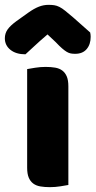

<svg xmlns="http://www.w3.org/2000/svg" viewBox="-56 -764 394 792"><path d="M226 -1Q215 1 193.5 4.5Q172 8 150 8Q128 8 110.5 5Q93 2 81 -7Q69 -16 62.5 -31.5Q56 -47 56 -72V-479Q67 -481 88.5 -484.5Q110 -488 132 -488Q154 -488 171.5 -485Q189 -482 201 -473Q213 -464 219.5 -448.5Q226 -433 226 -408ZM140 -622Q106 -593 87 -575Q68 -557 49 -540Q10 -540 -13 -558.5Q-36 -577 -36 -606Q-36 -626 -25 -642Q-14 -658 12 -677L61 -712Q85 -729 104.5 -736.5Q124 -744 144 -744Q157 -744 167.5 -742.5Q178 -741 189 -735.5Q200 -730 213 -719.5Q226 -709 246 -692L316 -630Q317 -625 317.5 -621Q318 -617 318 -612Q318 -581 301.5 -561.5Q285 -542 254 -542Q244 -542 236 -543.5Q228 -545 219.5 -550Q211 -555 200 -564.5Q189 -574 174 -590Z"/></svg>

Font: Baloo Paaji
Style: Regular
Weight: 400
Designer: Shuchita Grover and Ek Type
Foundry: Ek Type
Version: Version 1.443;PS 1.000;hotconv 16.6.51;makeotf.lib2.5.65220;